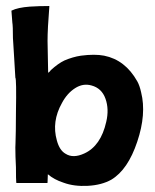

<svg xmlns="http://www.w3.org/2000/svg" viewBox="-20 -606 514 638"><path d="M449 -299Q467 -227 436 -135Q405 -42 350 -9Q318 9 272 11.5Q226 14 191 1Q160 -9 139 -27L138 0V1L137 2H35Q34 2 34 0Q33 -8 33 -50Q31 -88 31 -116Q31 -117 31.5 -130Q32 -143 32.5 -171.5Q33 -200 33 -232Q35 -344 31 -348Q29 -380 27 -415Q25 -450 24 -463.5Q23 -477 23 -479Q23 -520 21 -531Q18 -568 18 -570Q18 -571 19 -571Q39 -581 79 -584Q111 -586 143 -586Q144 -586 144 -585Q138 -510 138 -470Q138 -455 139 -416.5Q140 -378 140 -364Q146 -368 149 -373Q173 -395 194 -405Q222 -417 249 -421Q295 -427 326 -421Q396 -407 436 -336Q444 -322 449 -299ZM333 -201Q343 -243 330.5 -278Q318 -313 284 -322Q256 -330 229.5 -313Q203 -296 186 -264Q151 -202 169 -139Q178 -106 198 -95Q223 -79 260 -96Q315 -121 333 -201Z"/></svg>

Font: Tovari Sans
Style: Bold
Weight: 700
Designer: Verneri Kontto, Denis Ignatov
Foundry: Verneri Kontto
Version: Version 1.10 May 7, 2019